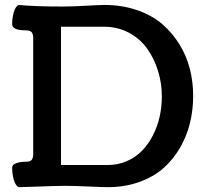

<svg xmlns="http://www.w3.org/2000/svg" viewBox="-20 -754 832 779"><path d="M227.5 -84.5H417Q458.5 -84.5 494.4 -100.1Q530.3 -115.7 556.2 -142.3Q582 -168.9 600.3 -204.6Q618.7 -240.2 627.7 -280.5Q636.7 -320.8 636.7 -362.8Q636.7 -416 621.3 -465.8Q606 -515.6 577.4 -556.2Q548.8 -596.7 503.2 -621.1Q457.5 -645.5 402.3 -645.5H227.5ZM55.2 -733.9Q119.6 -727.5 234.9 -727.5Q272 -727.5 328.4 -730.7Q384.8 -733.9 402.3 -733.9Q475.1 -733.9 535.6 -713.1Q596.2 -692.4 637.7 -656.7Q679.2 -621.1 708.3 -573.7Q737.3 -526.4 750.5 -473.6Q763.7 -420.9 763.7 -364.7Q763.7 -307.6 750.7 -254.6Q737.8 -201.7 710.2 -154.1Q682.6 -106.4 642.6 -71.3Q602.5 -36.1 544.4 -15.4Q486.3 5.4 417 5.4Q396.5 5.4 340.1 2.7Q283.7 0 240.2 0Q219.7 0 190.4 1Q161.1 2 120.6 3.4Q80.1 4.9 55.2 5.4Q42 -2.4 35.6 -25.9Q29.3 -49.3 29.3 -74.2Q29.3 -85.9 45.4 -91.8Q61.5 -97.7 84 -97.7Q103 -97.7 108.9 -105.7Q114.7 -113.8 114.7 -128.4V-600.1Q114.7 -614.7 108.9 -622.8Q103 -630.9 84 -630.9Q29.3 -630.9 29.3 -656.2Q29.3 -680.2 35.6 -703.4Q42 -726.6 55.2 -733.9Z"/></svg>

Font: Coustard
Style: Regular
Weight: 400
Foundry: vernon adams
Version: Version 1.000